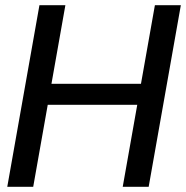

<svg xmlns="http://www.w3.org/2000/svg" viewBox="-20 -720 717 740"><path d="M453 0 577 -700H677L553 0ZM8 0 132 -700H232L108 0ZM147 -316 161 -397H545L531 -316Z"/></svg>

Font: DM Sans 36pt Medium
Style: Italic
Weight: 500
Italic angle: -10°
Designer: Colophon Foundry, Jonny Pinhorn
Foundry: Colophon Foundry
Version: Version 4.004;gftools[0.9.30]